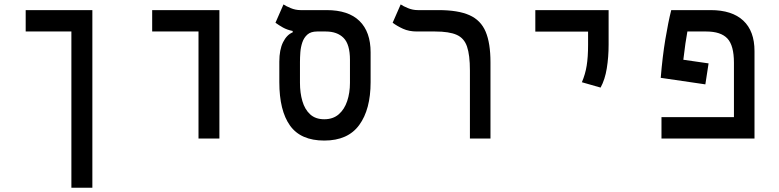

<svg xmlns="http://www.w3.org/2000/svg" viewBox="-20 -632 3556 876"><path d="M401.4 224.6H305.7V-488.3H97.2V-585.9H401.4Z M885.7 0V-488.3H674.3V-585.9H981V0Z M1459.5 9.3Q1352.1 9.3 1303.2 -59.1Q1254.4 -127.4 1254.4 -257.3V-350.6Q1254.4 -405.3 1271.5 -439.5Q1288.6 -473.6 1315.4 -484.4V-490.7Q1290.5 -495.6 1271.2 -506.3Q1252 -517.1 1236.8 -528.3L1273.4 -611.8Q1284.7 -604 1306.4 -595Q1328.1 -585.9 1351.1 -585.9H1470.2Q1569.3 -585.9 1620.1 -536.4Q1670.9 -486.8 1670.9 -393.1V-257.3Q1670.9 -132.8 1619.1 -61.8Q1567.4 9.3 1459.5 9.3ZM1459.5 -87.9Q1499.5 -87.9 1525.4 -110.4Q1551.3 -132.8 1564 -170.7Q1576.7 -208.5 1576.7 -253.9V-358.9Q1576.7 -429.7 1547.6 -459Q1518.6 -488.3 1466.3 -488.3H1426.8Q1398.4 -488.3 1382.6 -474.4Q1366.7 -460.4 1359.4 -438.7Q1352.1 -417 1350.3 -393.3Q1348.6 -369.6 1348.6 -349.6V-253.9Q1348.6 -208.5 1359.6 -170.7Q1370.6 -132.8 1395 -110.4Q1419.4 -87.9 1459.5 -87.9Z M2217.8 -347.7V0H2124V-310.1Q2124 -380.9 2110.8 -419.4Q2097.7 -458 2063.5 -473.1Q2029.3 -488.3 1965.3 -488.3H1882.3Q1846.2 -488.3 1818.8 -500.7Q1791.5 -513.2 1771.5 -528.3L1808.1 -611.8Q1819.3 -604 1841.1 -595Q1862.8 -585.9 1886.2 -585.9H1981Q2070.3 -585.9 2122.1 -562.7Q2173.8 -539.6 2195.8 -487.3Q2217.8 -435.1 2217.8 -347.7Z M2720.2 -232.4 2634.8 -256.8Q2650.4 -293 2656.7 -332.3Q2663.1 -371.6 2663.1 -428.2V-487.8H2422.4V-585.9H2756.8V-428.2Q2756.8 -371.6 2748.5 -320.3Q2740.2 -269 2720.2 -232.4Z M3212.9 -342.8 3198.2 -247.1 2994.6 -276.9Q3002.4 -373 3015.6 -452.4Q3028.8 -531.7 3042.5 -585.9H3222.2Q3319.8 -585.9 3371.1 -538.1Q3422.4 -490.2 3422.4 -398.9V0H2998V-97.7H3328.6V-345.7Q3328.6 -424.8 3298.6 -456.5Q3268.6 -488.3 3202.1 -488.3H3116.2Q3111.8 -464.8 3107.2 -433.3Q3102.5 -401.9 3097.7 -359.4Z"/></svg>

Font: Cascadia Code NF
Style: Regular
Weight: 400
Monospace: yes
Designer: Aaron Bell
Foundry: Saja Typeworks
Version: Version 2404.023; ttfautohint (v1.8.4)